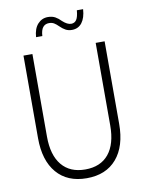

<svg xmlns="http://www.w3.org/2000/svg" viewBox="-99 -973 797 1058"><g transform="rotate(-10 300.0 -444.5)"><path d="M300 16Q192 16 132.5 -53.5Q73 -123 73 -248V-710H123V-248Q123 -144 169 -88.5Q215 -33 300 -33Q386 -33 431.5 -88.5Q477 -144 477 -248V-710H527V-248Q527 -123 467.5 -53.5Q408 16 300 16ZM361 -803Q341 -803 325.5 -811.5Q310 -820 295 -835Q282 -848 270.5 -855Q259 -862 242 -862Q221 -862 208.5 -847Q196 -832 194 -798H159Q162 -845 185 -870.5Q208 -896 242 -896Q266 -896 283 -886.5Q300 -877 315 -861Q341 -837 363 -837Q382 -837 392.5 -852.5Q403 -868 406 -905H441Q438 -857 417.5 -830Q397 -803 361 -803Z"/></g></svg>

Font: Geist Mono UltraLight
Style: Regular
Weight: 200
Monospace: yes
Designer: Basement.studio, Andrés Briganti, Mateo Zaragoza
Foundry: Basement.studio, Vercel, Andrés Briganti, Guido Ferreyra, Mateo Zaragoza
Version: Version 1.400; ttfautohint (v1.8.4.7-5d5b)